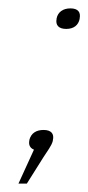

<svg xmlns="http://www.w3.org/2000/svg" viewBox="-20 -350 211 458"><path d="M50 -16V-15C48 -5 51 3 61 7L24 88H44L83 26C93 10 103 -2 106 -14V-15C110 -31 102 -40 84 -40C66 -40 54 -32 50 -16ZM115 -305C112 -290 120 -281 138 -281C156 -281 167 -290 170 -305V-306C173 -321 166 -330 148 -330C130 -330 118 -321 115 -306Z"/></svg>

Font: LT Wave Thin
Style: Italic
Weight: 100
Designer: Daniel Lyons
Version: Version 2.5 (Glyphs App)